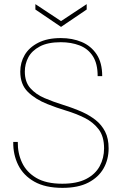

<svg xmlns="http://www.w3.org/2000/svg" viewBox="-20 -896 589 928"><path d="M282 12Q199 12 146 -18Q93 -48 68 -98.5Q43 -149 44 -210H66Q65 -156 86.5 -110Q108 -64 155.5 -36Q203 -8 281 -8Q352 -8 396.5 -31Q441 -54 462 -93Q483 -132 483 -179Q483 -237 456.5 -271.5Q430 -306 388.5 -326.5Q347 -347 299 -361.5Q251 -376 209 -393Q151 -416 114.5 -452Q78 -488 78 -550Q78 -594 99.5 -630.5Q121 -667 165 -689.5Q209 -712 274 -712Q330 -712 375 -693Q420 -674 447 -633.5Q474 -593 474 -528H452Q452 -589 428.5 -625Q405 -661 364.5 -676.5Q324 -692 274 -692Q211 -692 172.5 -671.5Q134 -651 117 -619Q100 -587 100 -550Q100 -500 126.5 -470Q153 -440 195 -422Q237 -404 285.5 -389Q334 -374 379 -354Q414 -338 442.5 -315.5Q471 -293 488 -260Q505 -227 505 -179Q505 -125 480.5 -82Q456 -39 407 -13.5Q358 12 282 12ZM275 -766 151 -850V-876L275 -794L399 -876V-850Z"/></svg>

Font: DM Sans 20pt Thin
Style: Regular
Weight: 250
Version: Version 4.004;gftools[0.9.30]